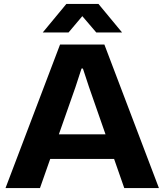

<svg xmlns="http://www.w3.org/2000/svg" viewBox="-20 -955 836 975"><path d="M8 0 285 -729H510L787 0H611L432 -513L401 -607H394L363 -512L183 0ZM223 -148 264 -273H531L571 -148ZM197 -790 317 -935H480L600 -790H469L398 -873L328 -790Z"/></svg>

Font: Mona Sans SemiExpanded
Style: Bold
Weight: 700
Width: 6
Designer: Deni Anggara
Foundry: GitHub
Version: Version 2.000